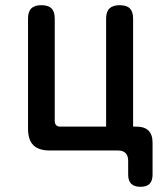

<svg xmlns="http://www.w3.org/2000/svg" viewBox="-20 -580 640 740"><path d="M568 93Q568 117 556.5 128.5Q545 140 521 140Q498 140 486 128.5Q474 117 474 93V40Q474 20 464 10Q454 0 434 0H172Q129 0 108.5 -20.5Q88 -41 88 -84V-508Q88 -535 100.5 -547.5Q113 -560 139 -560Q166 -560 178.5 -547.5Q191 -535 191 -508V-113Q191 -103 196.5 -97.5Q202 -92 212 -92H389V-508Q389 -535 402 -547.5Q415 -560 441 -560Q468 -560 480.5 -547.5Q493 -535 493 -508V-92H505Q537 -92 552.5 -76.5Q568 -61 568 -30Z"/></svg>

Font: Maple Mono Medium
Style: Regular
Weight: 500
Monospace: yes
Designer: subframe7536
Version: Version 7.000